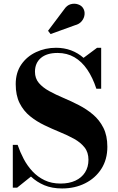

<svg xmlns="http://www.w3.org/2000/svg" viewBox="-20 -1023 648 1057"><path d="M321.5 14.5Q266.5 14.5 224.2 -3.2Q182 -21 150.5 -51L74.5 10H50.5V-225.5H77Q90.5 -186 110.5 -148Q130.5 -110 159 -79.5Q187.5 -49 225.5 -30.8Q263.5 -12.5 313.5 -12.5Q360.5 -12.5 395 -28.5Q429.5 -44.5 448.2 -74Q467 -103.5 467 -143.5Q467 -184.5 445.2 -211.8Q423.5 -239 387.8 -258.8Q352 -278.5 309.2 -296Q266.5 -313.5 223.8 -334Q181 -354.5 145.2 -383.5Q109.5 -412.5 88 -455.2Q66.5 -498 66.5 -560Q66.5 -623 97.2 -667.8Q128 -712.5 178.8 -736.2Q229.5 -760 288.5 -760Q333 -760 371.2 -745.8Q409.5 -731.5 440 -704.5L514.5 -760H537V-534.5H510.5Q490.5 -595.5 460.5 -639.8Q430.5 -684 389.8 -707.8Q349 -731.5 297 -731.5Q237.5 -731.5 205 -703.8Q172.5 -676 172.5 -628Q172.5 -591.5 194 -566.2Q215.5 -541 251 -521.5Q286.5 -502 329.2 -484Q372 -466 414.2 -444.2Q456.5 -422.5 492 -392.5Q527.5 -362.5 549.2 -319.5Q571 -276.5 571 -215Q571 -145 538 -93.5Q505 -42 448.5 -13.8Q392 14.5 321.5 14.5ZM258.5 -835.5 244.5 -853.5 332.5 -970.5Q348 -994 369 -999.8Q390 -1005.5 409 -999.2Q428 -993 437 -979Q447.5 -963 445.5 -943Q443.5 -923 430 -906.5Q416.5 -890 392.5 -884Z"/></svg>

Font: Bodoni Moda 9pt
Style: Bold
Weight: 700
Designer: Owen Earl
Foundry: indestructible type
Version: Version 2.005